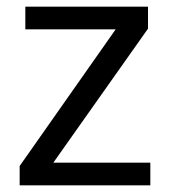

<svg xmlns="http://www.w3.org/2000/svg" viewBox="-20 -556 510 576"><path d="M431 0V-68H140L424 -470V-536H56V-468H327L39 -58V0Z"/></svg>

Font: Noto Sans Tifinagh Agraw Imazighen
Style: Regular
Weight: 400
Designer: JamraPatel
Foundry: JamraPatel LLC
Version: Version 2.006